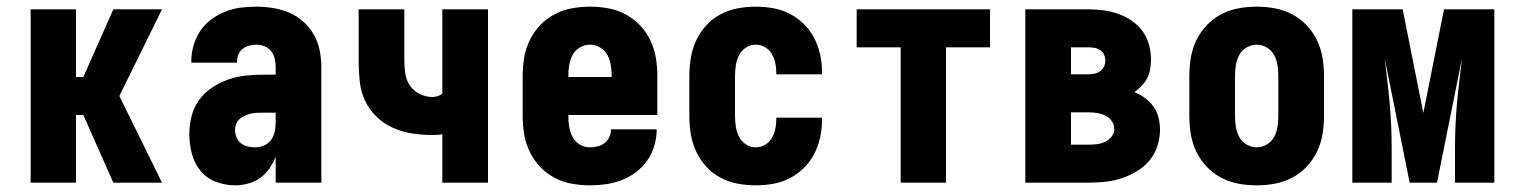

<svg xmlns="http://www.w3.org/2000/svg" viewBox="-20 -548 4540 576"><path d="M320 0 230 -203H208V0H72V-520H208V-317H230L320 -520H466L338 -260L466 0Z M685 8Q656 8 628 -2.5Q600 -13 581.5 -35.5Q563 -58 555.5 -87Q548 -116 548 -145Q548 -172 554.5 -198.5Q561 -225 576.5 -247Q592 -269 615 -284.5Q638 -300 663.5 -309Q689 -318 715.5 -321Q742 -324 769 -324H807V-347Q807 -360 804 -372.5Q801 -385 793.5 -394.5Q786 -404 774 -409Q762 -414 749 -414Q738 -414 727 -411Q716 -408 707.5 -401Q699 -394 695 -383.5Q691 -373 691 -362V-360H554V-366Q554 -389 561 -412.5Q568 -436 581 -455.5Q594 -475 613.5 -489.5Q633 -504 655.5 -513Q678 -522 701.5 -525Q725 -528 749 -528Q774 -528 799 -524Q824 -520 847.5 -510Q871 -500 890 -483Q909 -466 921.5 -444Q934 -422 939 -397Q944 -372 944 -347V0H807V-78Q800 -60 788.5 -43Q777 -26 761 -14.5Q745 -3 725 2.5Q705 8 685 8ZM746 -106Q759 -106 772 -111.5Q785 -117 793 -128Q801 -139 804 -152.5Q807 -166 807 -180V-210H769Q760 -210 750.5 -209.5Q741 -209 732 -207Q723 -205 714.5 -201Q706 -197 699 -191Q692 -185 688.5 -176Q685 -167 685 -158Q685 -147 689.5 -136Q694 -125 703 -118Q712 -111 723 -108.5Q734 -106 746 -106Z M1307 0V-145Q1300 -144 1292.5 -143.5Q1285 -143 1277 -143Q1247 -143 1217 -147.5Q1187 -152 1159 -164.5Q1131 -177 1109 -198.5Q1087 -220 1074.5 -247.5Q1062 -275 1059 -305.5Q1056 -336 1056 -366V-520H1193V-366Q1193 -346 1196 -326.5Q1199 -307 1210 -291Q1221 -275 1239.5 -266Q1258 -257 1277 -257Q1285 -257 1293 -259.5Q1301 -262 1307 -267V-520H1444V0Z M1749 8Q1722 8 1694.5 3Q1667 -2 1643 -15Q1619 -28 1600 -48Q1581 -68 1569 -93Q1557 -118 1552.5 -145.5Q1548 -173 1548 -200V-320Q1548 -348 1552.5 -375Q1557 -402 1569 -427Q1581 -452 1600 -472Q1619 -492 1643.5 -505Q1668 -518 1695 -523Q1722 -528 1750 -528Q1778 -528 1805 -523Q1832 -518 1856.5 -505Q1881 -492 1900 -472Q1919 -452 1931 -427Q1943 -402 1947.5 -375Q1952 -348 1952 -320V-203H1685V-200Q1685 -184 1687.5 -168Q1690 -152 1697.5 -137.5Q1705 -123 1719 -114.5Q1733 -106 1749 -106Q1761 -106 1773 -109Q1785 -112 1794 -119Q1803 -126 1808 -137Q1813 -148 1813 -160H1950V-159Q1950 -135 1943 -111Q1936 -87 1922 -67Q1908 -47 1888.5 -32Q1869 -17 1846 -8Q1823 1 1798.5 4.5Q1774 8 1749 8ZM1685 -317H1815V-320Q1815 -336 1812.5 -352Q1810 -368 1802.5 -382.5Q1795 -397 1780.5 -405.5Q1766 -414 1750 -414Q1734 -414 1719.5 -405.5Q1705 -397 1697.5 -382.5Q1690 -368 1687.5 -352Q1685 -336 1685 -320Z M2247 8Q2220 8 2193 3Q2166 -2 2141.5 -15Q2117 -28 2098.5 -48.5Q2080 -69 2068.5 -93.5Q2057 -118 2052.5 -145.5Q2048 -173 2048 -200V-320Q2048 -347 2052.5 -374.5Q2057 -402 2068.5 -426.5Q2080 -451 2098.5 -471.5Q2117 -492 2141.5 -505Q2166 -518 2193 -523Q2220 -528 2247 -528Q2273 -528 2299 -523.5Q2325 -519 2348.5 -507Q2372 -495 2391 -476.5Q2410 -458 2422 -435Q2434 -412 2440 -386Q2446 -360 2446 -334V-325H2309V-329Q2309 -344 2306 -358.5Q2303 -373 2295.5 -386Q2288 -399 2275 -406.5Q2262 -414 2247 -414Q2231 -414 2217.5 -405Q2204 -396 2197 -382Q2190 -368 2187.5 -352Q2185 -336 2185 -320V-200Q2185 -184 2187.5 -168Q2190 -152 2197 -138Q2204 -124 2217.5 -115Q2231 -106 2247 -106Q2262 -106 2275 -113.5Q2288 -121 2295.5 -134Q2303 -147 2306 -161.5Q2309 -176 2309 -191V-195H2446V-186Q2446 -160 2440 -134Q2434 -108 2422 -85Q2410 -62 2391 -43.5Q2372 -25 2348.5 -13Q2325 -1 2299 3.5Q2273 8 2247 8Z M2682 0V-406H2550V-520H2950V-406H2818V0Z M3056 0V-520H3245Q3268 -520 3290.5 -517Q3313 -514 3334.5 -506.5Q3356 -499 3375 -486Q3394 -473 3407.5 -454.5Q3421 -436 3427 -414Q3433 -392 3433 -369Q3433 -355 3430.5 -340.5Q3428 -326 3421.5 -313.5Q3415 -301 3405 -290.5Q3395 -280 3383 -272Q3400 -265 3415 -254Q3430 -243 3440.5 -228Q3451 -213 3455.5 -195Q3460 -177 3460 -159Q3460 -134 3452 -109.5Q3444 -85 3428 -66Q3412 -47 3390 -34Q3368 -21 3344 -13Q3320 -5 3295 -2.5Q3270 0 3245 0ZM3193 -325H3245Q3254 -325 3263.5 -327Q3273 -329 3280.5 -334.5Q3288 -340 3292 -348.5Q3296 -357 3296 -367Q3296 -376 3292 -384.5Q3288 -393 3280 -398Q3272 -403 3263 -404.5Q3254 -406 3245 -406H3193ZM3193 -114H3245Q3258 -114 3270.5 -115.5Q3283 -117 3295 -122.5Q3307 -128 3315 -138.5Q3323 -149 3323 -161Q3323 -174 3315 -185Q3307 -196 3295.5 -201.5Q3284 -207 3271 -209Q3258 -211 3245 -211H3193Z M3750 8Q3722 8 3695 3Q3668 -2 3643.5 -15Q3619 -28 3600 -48Q3581 -68 3569 -93Q3557 -118 3552.5 -145Q3548 -172 3548 -200V-320Q3548 -348 3552.5 -375Q3557 -402 3569 -427Q3581 -452 3600 -472Q3619 -492 3643.5 -505Q3668 -518 3695 -523Q3722 -528 3750 -528Q3778 -528 3805 -523Q3832 -518 3856.5 -505Q3881 -492 3900 -472Q3919 -452 3931 -427Q3943 -402 3947.5 -375Q3952 -348 3952 -320V-200Q3952 -172 3947.5 -145Q3943 -118 3931 -93Q3919 -68 3900 -48Q3881 -28 3856.5 -15Q3832 -2 3805 3Q3778 8 3750 8ZM3750 -106Q3766 -106 3780.5 -114.5Q3795 -123 3802.5 -137.5Q3810 -152 3812.5 -168Q3815 -184 3815 -200V-320Q3815 -336 3812.5 -352Q3810 -368 3802.5 -382.5Q3795 -397 3780.5 -405.5Q3766 -414 3750 -414Q3734 -414 3719.5 -405.5Q3705 -397 3697.5 -382.5Q3690 -368 3687.5 -352Q3685 -336 3685 -320V-200Q3685 -184 3687.5 -168Q3690 -152 3697.5 -137.5Q3705 -123 3719.5 -114.5Q3734 -106 3750 -106Z M4037 0V-520H4188L4250 -209L4312 -520H4463V0H4345V-104Q4345 -138 4346.5 -171.5Q4348 -205 4351 -238.5Q4354 -272 4358 -305.5Q4362 -339 4366 -373L4291 0H4209L4134 -373Q4138 -339 4142 -305.5Q4146 -272 4149 -238.5Q4152 -205 4153.5 -171.5Q4155 -138 4155 -104V0Z"/></svg>

Font: Iosevka Heavy
Style: Regular
Weight: 900
Monospace: yes
Designer: Belleve Invis
Foundry: Belleve Invis
Version: Version 32.5.0; ttfautohint (v1.8.4)